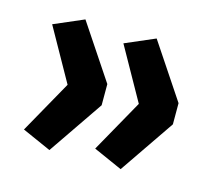

<svg xmlns="http://www.w3.org/2000/svg" viewBox="-68 -560 660 578"><g transform="rotate(15 261.5 -271.0)"><path d="M129 -67 39 -107 131 -271 39 -435 132 -475 246 -304V-238ZM351 -67 261 -107 353 -271 261 -435 354 -475 468 -304V-238Z"/></g></svg>

Font: Nunito Sans 6pt
Style: Bold
Weight: 700
Version: Version 3.101;gftools[0.9.27]